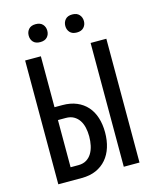

<svg xmlns="http://www.w3.org/2000/svg" viewBox="-130 -978 859 1065"><g transform="rotate(-15 300.0 -445.5)"><path d="M160.6 -418.5H205.6Q252 -418.5 287.4 -403.6Q322.8 -388.7 346.9 -361.6Q371.1 -334.5 383.3 -296.1Q395.5 -257.8 395.5 -211.4Q395.5 -165 383.3 -126.2Q371.1 -87.4 346.9 -59.3Q322.8 -31.2 287.4 -15.6Q252 0 205.6 0H70.3V-710.9H160.6ZM536.6 0H446.3V-710.9H536.6ZM160.6 -344.7V-73.7H205.6Q232.4 -73.7 251.5 -85.2Q270.5 -96.7 282.2 -116Q293.9 -135.3 299.3 -160.2Q304.7 -185.1 304.7 -212.4Q304.7 -239.3 299.3 -263.2Q293.9 -287.1 282 -305.2Q270 -323.2 251.2 -334Q232.4 -344.7 205.6 -344.7ZM125 -838.9Q125 -860.8 138.4 -875.7Q151.9 -890.6 178.2 -890.6Q204.6 -890.6 218.3 -875.7Q231.9 -860.8 231.9 -838.9Q231.9 -816.9 218.3 -802.2Q204.6 -787.6 178.2 -787.6Q151.9 -787.6 138.4 -802.2Q125 -816.9 125 -838.9ZM335 -837.9Q335 -859.9 348.4 -875Q361.8 -890.1 388.2 -890.1Q414.6 -890.1 428.2 -875Q441.9 -859.9 441.9 -837.9Q441.9 -816.4 428.2 -801.5Q414.6 -786.6 388.2 -786.6Q361.8 -786.6 348.4 -801.5Q335 -816.4 335 -837.9Z"/></g></svg>

Font: Roboto Mono
Style: Regular
Weight: 400
Designer: Google
Version: Version 2.000985; 2015; ttfautohint (v1.3)